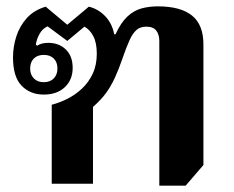

<svg xmlns="http://www.w3.org/2000/svg" viewBox="-20 -579 736 605"><path d="M482 6V-450Q482 -470 472.5 -482.5Q463 -495 441 -495Q422 -495 410 -484.5Q398 -474 388 -452Q378 -430 366 -395Q354 -360 342 -334Q330 -308 314.5 -286.5Q299 -265 273 -242V0H143V-249Q167 -255 192 -267.5Q217 -280 238 -299.5Q259 -319 272 -346.5Q285 -374 285 -410Q285 -444 274 -465Q263 -486 246 -495L192 -450L130 -496Q114 -489 104.5 -472Q95 -455 93 -438L97 -435Q103 -439 111.5 -441.5Q120 -444 132 -444Q166 -444 187.5 -423Q209 -402 209 -365Q209 -328 184.5 -304.5Q160 -281 118 -281Q75 -281 48 -309Q21 -337 21 -398Q21 -432 31.5 -464.5Q42 -497 64.5 -522Q87 -547 124 -558L192 -501L260 -558Q289 -551 311 -528.5Q333 -506 340 -471H344Q361 -508 381.5 -527Q402 -546 426 -552.5Q450 -559 477 -559Q549 -559 585 -530Q621 -501 621 -439V-59L565 6ZM118 -320Q138 -320 149.5 -332Q161 -344 161 -363Q161 -383 149.5 -394.5Q138 -406 118 -406Q98 -406 86.5 -394.5Q75 -383 75 -363Q75 -344 86.5 -332Q98 -320 118 -320Z"/></svg>

Font: Noto Serif Thai
Style: Regular
Weight: 400
Designer: Monotype Design Team
Foundry: Monotype Imaging Inc.
Version: Version 2.001